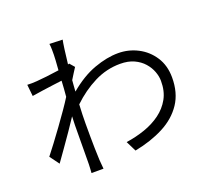

<svg xmlns="http://www.w3.org/2000/svg" viewBox="-137 -963 1274 1170"><g transform="rotate(-20 500.0 -377.5)"><path d="M295.9 -719.2Q295.9 -735.4 295.9 -754.2Q295.9 -772.9 293 -791L377.9 -788.1Q374 -770 368.4 -729.5Q362.8 -689 356.9 -634.8Q359.4 -635.7 361.3 -636Q363.3 -636.2 365.2 -637.2L392.1 -606Q382.8 -592.3 371.1 -573.2Q359.4 -554.2 348.1 -536.1Q346.7 -518.6 345.2 -500.2Q343.8 -481.9 342.8 -463.9Q426.8 -534.7 510 -564.9Q593.3 -595.2 666 -595.2Q733.9 -595.2 793 -564.7Q852.1 -534.2 888.7 -478Q925.3 -421.9 925.8 -345.2Q926.3 -244.6 880.1 -175.5Q834 -106.4 752 -64Q669.9 -21.5 564 -1L530.8 -67.9Q594.2 -77.1 652.3 -97.2Q710.4 -117.2 756.3 -150.9Q802.2 -184.6 828.9 -232.9Q855.5 -281.2 855 -347.2Q855 -376 843.3 -407.7Q831.5 -439.5 807.1 -467.3Q782.7 -495.1 745.1 -512.5Q707.5 -529.8 655.8 -529.8Q567.4 -529.8 487.3 -489.5Q407.2 -449.2 337.9 -382.8Q335.9 -350.1 335 -318.8Q334 -287.6 334 -259.8Q334 -213.4 334.2 -176.3Q334.5 -139.2 335.2 -102.5Q335.9 -65.9 337.9 -22Q339.8 5.9 342.8 36.1H265.1Q265.6 26.4 266.8 9.3Q268.1 -7.8 268.1 -20Q268.6 -68.4 268.8 -104.7Q269 -141.1 269.3 -179.2Q269.5 -217.3 270 -271Q270 -281.7 270.8 -296.4Q271.5 -311 272 -329.1Q247.6 -292 217.8 -248.5Q188 -205.1 157.7 -162.4Q127.4 -119.6 102.1 -84L57.1 -145Q78.1 -171.4 108.2 -211.4Q138.2 -251.5 170.7 -296.1Q203.1 -340.8 231.9 -382.3Q260.7 -423.8 278.8 -453.1Q281.2 -478.5 283 -504.4Q284.7 -530.3 286.1 -555.2Q264.2 -552.7 229.7 -548.1Q195.3 -543.5 158 -538.3Q120.6 -533.2 88.9 -527.8L81.1 -603Q96.7 -602.1 111.3 -602.5Q126 -603 143.1 -604Q167 -605.5 209 -610.4Q251 -615.2 290 -621.1Q293 -657.7 294.4 -684.3Q295.9 -710.9 295.9 -719.2Z"/></g></svg>

Font: Shanggu Mono N
Style: Regular
Weight: 350
Designer: GuiWonder
Version: Version 1.021